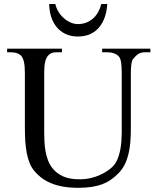

<svg xmlns="http://www.w3.org/2000/svg" viewBox="-20 -899 763 935"><path d="M687 -644.5Q666.5 -644.5 653.3 -636Q640.1 -627.4 627.4 -610.8Q617.2 -597.2 617.2 -542V-272.5Q617.2 -238.3 614.7 -207.3Q612.3 -176.3 605.7 -149.2Q599.1 -122.1 587.9 -99.1Q576.7 -76.2 559.1 -57.6Q541 -38.6 521.5 -24.9Q502 -11.2 478.5 -2.2Q455.1 6.8 426.3 11.2Q397.5 15.6 360.8 15.6Q318.8 15.6 285.6 9.5Q252.4 3.4 226.8 -7.6Q201.2 -18.6 181.9 -33.2Q162.6 -47.9 148.4 -64.9Q133.8 -82 124.8 -104Q115.7 -126 110.4 -153.1Q105 -180.2 103 -213.1Q101.1 -246.1 101.1 -285.6V-545.4Q101.1 -576.2 96.9 -595.7Q92.8 -615.2 84.5 -625.5Q68.8 -644.5 29.8 -644.5H14.6V-662.1H281.7V-644.5H256.8Q236.8 -644.5 226.3 -638.4Q215.8 -632.3 207.5 -618.7Q201.7 -608.9 198.5 -591.1Q195.3 -573.2 195.3 -545.4V-256.3Q195.3 -236.3 196.3 -212.6Q197.3 -189 201.2 -165.3Q205.1 -141.6 213.6 -118.7Q222.2 -95.7 237.8 -77.1Q256.8 -53.7 288.1 -39.8Q319.3 -25.9 367.7 -25.9Q397.5 -25.9 422.6 -32Q447.8 -38.1 467.8 -47.4Q487.8 -56.6 502.7 -66.9Q517.6 -77.1 526.4 -85.4Q542 -100.1 551.3 -121.6Q560.5 -143.1 565.2 -166.7Q569.8 -190.4 571.3 -213.4Q572.8 -236.3 572.8 -253.4V-545.4Q572.8 -576.2 569.6 -595.7Q566.4 -615.2 559.1 -623.5Q539.6 -644.5 502.4 -644.5H477.5V-662.1H712.4V-644.5ZM502.4 -879.4Q500.5 -847.2 491.2 -818.4Q481.9 -789.6 464.4 -767.8Q446.8 -746.1 420.7 -733.6Q394.5 -721.2 359.4 -721.2Q325.2 -721.2 299.1 -733.6Q272.9 -746.1 255.4 -767.8Q237.8 -789.6 228.8 -818.4Q219.7 -847.2 219.7 -879.4H249.5Q253.9 -859.4 264.9 -841.6Q275.9 -823.7 290.8 -810.5Q305.7 -797.4 323.5 -789.6Q341.3 -781.7 359.4 -781.7Q382.3 -781.7 401.1 -789.3Q419.9 -796.9 434.3 -810.1Q448.7 -823.2 458.5 -841.1Q468.3 -858.9 473.1 -879.4Z"/></svg>

Font: Tai Heritage Pro
Style: Regular
Weight: 400
Designer: Faah Baccam, Walt Agee, Victor Gaultney, Annie Olsen
Foundry: SIL International
Version: Version 2.600